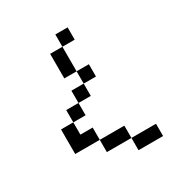

<svg xmlns="http://www.w3.org/2000/svg" viewBox="-150 -735 800 846"><g transform="rotate(-30 250.0 -312.5)"><path d="M437.5 0V-62.5H312.5V0ZM312.5 -375V-437.5H250V-375H187.5V-312.5H125V-250H62.5Q62.5 -250 62.5 -125H187.5V-62.5H312.5V-125H187.5V-187.5H125V-250H187.5V-312.5H250V-375ZM312.5 -562.5V-625H250V-562.5H187.5Q187.5 -562.5 187.5 -437.5H250Q250 -437.5 250 -562.5Z"/></g></svg>

Font: BFUnifontExMono
Style: Regular
Weight: 500
Version: Version 15.0.06